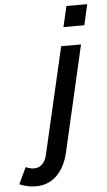

<svg xmlns="http://www.w3.org/2000/svg" viewBox="-202 -728 545 980"><g transform="rotate(-5 70.5 -238.5)"><path d="M152.3 -584 176.8 -689.9H283.2L259.3 -584ZM-59.6 213.4Q-99.1 213.4 -142.1 195.8L-102.1 111.3Q-78.6 121.6 -59.6 121.6Q-34.7 121.6 -17.6 105Q-0.5 88.4 6.3 57.6L132.3 -487.8H233.9L108.4 58.6Q91.3 129.4 48.8 171.4Q6.3 213.4 -59.6 213.4Z"/></g></svg>

Font: HK Grotesk SmBold Legacy Italic
Style: Regular
Weight: 600
Italic angle: -13°
Designer: Alfredo Marco Pradil
Foundry: Hanken Design Co.
Version: Version 2.022;PS 002.022;hotconv 1.0.88;makeotf.lib2.5.64775